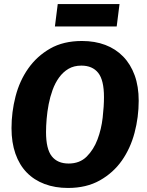

<svg xmlns="http://www.w3.org/2000/svg" viewBox="-20 -914 729 951"><path d="M667 -415Q667 -334 646.5 -256.5Q626 -179 583.5 -118.5Q541 -58 474.5 -20.5Q408 17 317 17Q253 17 201 -2.5Q149 -22 112.5 -59.5Q76 -97 56.5 -152.5Q37 -208 37 -279Q37 -359 57 -436.5Q77 -514 120 -575Q163 -636 228.5 -673.5Q294 -711 386 -711Q450 -711 501.5 -691.5Q553 -672 590 -634Q627 -596 647 -541Q667 -486 667 -415ZM320 -104Q375 -104 409.5 -138.5Q444 -173 463 -223.5Q482 -274 488.5 -331Q495 -388 495 -433Q495 -517 466.5 -553Q438 -589 383 -589Q346 -589 319 -573Q292 -557 272.5 -530Q253 -503 240.5 -468.5Q228 -434 221 -397.5Q214 -361 211 -325Q208 -289 208 -260Q208 -176 236.5 -140Q265 -104 320 -104ZM558 -783H252L266 -894H572Z"/></svg>

Font: Szlgxwxxxixliatcpuztgldltzi
Style: Regular
Weight: 700
Italic angle: -8°
Designer: Carrois Corporate & Edenspiekermann
Foundry: Carrois Corporate GbR & Edenspiekermann AG
Version: Version 2.001